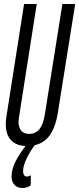

<svg xmlns="http://www.w3.org/2000/svg" viewBox="-20 -720 396 960"><path d="M114.4 10Q63.3 10 36.1 -18.1Q8.9 -46.1 8.9 -99.7Q8.9 -111.4 9.7 -119.3Q10.5 -127.2 12.5 -139.8L100.4 -700H163.7L74.6 -131.5Q68.5 -93.6 82.2 -72.1Q95.9 -50.5 126.2 -50.5Q189.1 -50.5 203.8 -145.3L292 -700H356L269.4 -157.1Q255.5 -70.6 218 -30.3Q180.4 10 114.4 10ZM117.6 -3.1 158.1 0Q130.4 36 113 72.5Q95.5 109 95.5 136Q95.5 148.2 100.4 155.4Q105.3 162.7 113.6 162.7Q119 162.7 124.2 161Q129.4 159.3 134.5 156.6L133.3 207.4Q125.2 213 114.9 216.5Q104.5 220 91.7 220Q76.1 220 63.9 213.3Q51.8 206.5 44.8 193.4Q37.8 180.3 37.8 162.7Q37.8 126.9 58.2 86.2Q78.7 45.6 117.6 -3.1Z"/></svg>

Font: Georama
Style: Italic
Weight: 400
Width: 2
Italic angle: -9°
Designer: Jean-Baptiste Levee
Foundry: Production Type
Version: Version 1.000